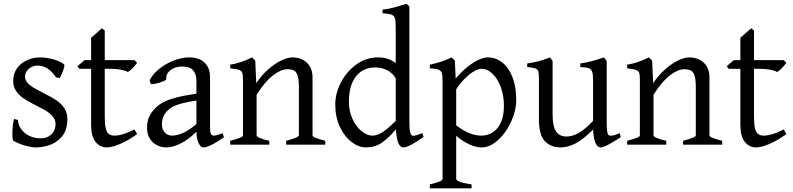

<svg xmlns="http://www.w3.org/2000/svg" viewBox="-20 -777 4257 1031"><path d="M51.8 -21Q49.3 -22 47.9 -32.2Q46.4 -42.5 46.4 -57.6Q46.4 -79.1 48.8 -102.5Q51.3 -126 55.2 -138.2L76.2 -132.8Q77.6 -106 94 -83.3Q110.4 -60.5 137.7 -47.4Q165 -34.2 198.2 -34.2Q233.4 -34.2 255.9 -55.4Q278.3 -76.7 278.3 -110.8Q278.3 -132.3 264.9 -149.4Q251.5 -166.5 231.7 -179Q211.9 -191.4 177.2 -209L157.2 -219.2Q124.5 -235.8 102.1 -252Q79.6 -268.1 65.2 -290.3Q50.8 -312.5 50.8 -341.8Q50.8 -380.9 71 -409.7Q91.3 -438.5 124.8 -453.6Q158.2 -468.8 195.8 -468.8Q228.5 -468.8 266.8 -458.3Q305.2 -447.8 324.2 -431.2Q325.7 -429.7 325.7 -425.8Q325.7 -414.1 315.9 -389.6Q306.2 -365.2 299.8 -357.9L280.8 -361.8Q258.8 -394.5 233.9 -409.7Q209 -424.8 183.1 -424.8Q162.6 -424.8 147 -416Q131.3 -407.2 122.8 -393.6Q114.3 -379.9 114.3 -366.2Q114.3 -348.6 126 -334.5Q137.7 -320.3 155.3 -309.3Q172.9 -298.3 203.6 -282.7L222.2 -272.9Q259.8 -253.9 283.9 -237.5Q308.1 -221.2 325 -196.5Q341.8 -171.9 341.8 -138.2Q341.8 -75.7 310.8 -41.7Q279.8 -7.8 241.9 3.4Q204.1 14.6 173.8 14.6Q149.4 14.6 116.2 5.4Q83 -3.9 51.8 -21Z M469.2 -107.9V-407.7H406.2L396 -421.4L434.1 -454.1H469.2V-574.2L527.3 -625L542.5 -612.8V-454.1H702.1L716.3 -439.9Q706.5 -425.8 691.4 -410.4Q676.3 -395 667 -390.6Q632.8 -407.7 567.9 -407.7H542.5V-149.9Q542.5 -110.4 547.6 -88.6Q552.7 -66.9 564 -57.9Q575.2 -48.8 595.2 -48.8Q637.2 -48.8 702.1 -82L716.3 -57.1Q670.4 -23.4 626 -4.4Q581.5 14.6 554.2 14.6Q517.1 14.6 493.2 -14.9Q469.2 -44.4 469.2 -107.9Z M1034.7 -69.8Q993.2 -27.8 950.2 -6.6Q907.2 14.6 873.5 14.6Q848.1 14.6 824.5 3.4Q800.8 -7.8 785.2 -31.5Q769.5 -55.2 769.5 -90.8Q769.5 -125.5 781.2 -150.4Q793 -175.3 813.5 -195.8Q831.5 -213.9 854.2 -226.8Q877 -239.7 920.2 -251.7Q963.4 -263.7 1034.7 -273.9V-342.8Q1034.7 -378.4 1017.1 -399.2Q999.5 -419.9 957.5 -419.9Q935.5 -419.9 915.3 -411.6Q895 -403.3 883.1 -388.2Q871.1 -373 873 -353.5Q873.5 -348.1 859.4 -341.6Q845.2 -335 825.9 -330.1Q806.6 -325.2 795.4 -325.2Q791.5 -325.2 790 -325.7L783.2 -344.7Q797.9 -376.5 832.8 -405.3Q867.7 -434.1 911.6 -451.4Q955.6 -468.8 996.1 -468.8Q1049.3 -468.8 1078.6 -440.7Q1107.9 -412.6 1107.9 -362.3V-86.9Q1107.9 -48.8 1127.4 -48.8Q1143.6 -48.8 1175.3 -62L1182.6 -40Q1142.6 -12.2 1115 1.2Q1087.4 14.6 1073.2 14.6Q1057.1 14.6 1046.4 -8.3Q1035.6 -31.2 1034.7 -69.8ZM1034.7 -237.3Q982.4 -229 951.9 -220.5Q921.4 -211.9 905.5 -202.9Q889.6 -193.8 877.9 -181.6Q849.6 -151.9 849.6 -111.8Q849.6 -87.9 858.6 -74Q867.7 -60.1 879.6 -54.4Q891.6 -48.8 902.3 -48.8Q962.9 -48.8 1034.7 -110.8Z M1516.6 -21Q1552.2 -30.3 1568.6 -37.4Q1585 -44.4 1585 -50.8V-309.1Q1585 -348.6 1578.9 -369.1Q1572.8 -389.6 1559.6 -397.5Q1546.4 -405.3 1522.5 -405.3Q1488.8 -405.3 1445.3 -371.8Q1401.9 -338.4 1357.9 -268.1V-50.8Q1357.9 -43.5 1376.2 -35.6Q1394.5 -27.8 1426.3 -21V0H1216.3V-21Q1252.9 -30.8 1268.8 -37.1Q1284.7 -43.5 1284.7 -50.8V-347.2Q1284.7 -375 1281 -385.7Q1277.3 -396.5 1264.2 -401.4Q1251 -406.2 1216.3 -410.2V-429.7Q1272.9 -438.5 1333.5 -468.8L1350.6 -451.7L1356 -330.1Q1383.3 -371.6 1418.9 -403.3Q1454.6 -435.1 1489.5 -451.9Q1524.4 -468.8 1550.3 -468.8Q1579.6 -468.8 1604 -457Q1628.4 -445.3 1643.3 -421.1Q1658.2 -397 1658.2 -361.8V-50.8Q1658.2 -43.9 1673.3 -37.4Q1688.5 -30.8 1726.6 -21V0H1516.6Z M2106 -82.5Q2064.9 -33.2 2028.3 -9.3Q1991.7 14.6 1944.3 14.6Q1906.7 14.6 1868.7 -13.9Q1830.6 -42.5 1805.4 -95.2Q1780.3 -147.9 1780.3 -216.8Q1780.3 -274.4 1810.1 -333Q1839.8 -391.6 1892.6 -430.2Q1945.3 -468.8 2010.3 -468.8Q2036.1 -468.8 2058.3 -462.4Q2080.6 -456.1 2105 -438V-622.1Q2105 -661.6 2101.3 -676.8Q2097.7 -691.9 2084 -697.8Q2070.3 -703.6 2034.2 -706.1V-725.1Q2068.8 -729.5 2096.2 -736.8Q2123.5 -744.1 2163.1 -756.8L2178.2 -742.2V-124Q2178.2 -91.3 2180.9 -75.2Q2183.6 -59.1 2189.5 -51.8Q2192.4 -47.9 2199.7 -47.9Q2211.9 -47.9 2248 -62L2254.4 -41Q2209.5 -10.7 2184.6 2Q2159.7 14.6 2146 14.6Q2129.4 14.6 2119.4 -8.3Q2109.4 -31.2 2106 -82.5ZM1995.1 -415Q1953.1 -415 1921.1 -394.5Q1889.2 -374 1871.3 -332.8Q1853.5 -291.5 1853.5 -231.9Q1853.5 -179.7 1873 -137.7Q1892.6 -95.7 1921.9 -72.3Q1951.2 -48.8 1979 -48.8Q2000 -48.8 2020.8 -59.6Q2041.5 -70.3 2060.1 -86.2Q2078.6 -102.1 2105 -127.4V-356.4Q2088.9 -384.3 2059.6 -399.7Q2030.3 -415 1995.1 -415Z M2429.7 -47.9V183.1Q2429.7 200.7 2512.2 213.4V234.4H2288.1V213.4Q2322.8 205.1 2339.6 198Q2356.4 190.9 2356.4 183.1V-347.2Q2356.4 -373.5 2352.1 -385.7Q2347.7 -397.9 2333.7 -403.3Q2319.8 -408.7 2288.1 -410.2V-429.7Q2322.3 -437 2349.6 -446Q2377 -455.1 2405.3 -468.8L2422.4 -451.7L2426.8 -355Q2457.5 -392.1 2490 -417.7Q2522.5 -443.4 2550.5 -456.1Q2578.6 -468.8 2598.1 -468.8Q2642.6 -468.8 2677.5 -441.2Q2712.4 -413.6 2732.2 -361.8Q2752 -310.1 2752 -240.2Q2752 -184.1 2724.9 -124.3Q2697.8 -64.5 2654.5 -24.9Q2611.3 14.6 2565.4 14.6Q2536.1 14.6 2499.8 -2Q2463.4 -18.6 2429.7 -47.9ZM2429.7 -297.9V-104Q2470.2 -73.2 2502.7 -61Q2535.2 -48.8 2564.5 -48.8Q2599.6 -48.8 2627.2 -67.1Q2654.8 -85.4 2670.4 -121.3Q2686 -157.2 2686 -208Q2686 -263.2 2669.2 -309.1Q2652.3 -355 2624.5 -381.3Q2596.7 -407.7 2565.4 -407.7Q2551.8 -407.7 2530.5 -397Q2509.3 -386.2 2482.7 -361.6Q2456.1 -336.9 2429.7 -297.9Z M3164.6 -81.1Q3108.9 -25.4 3067.9 -5.4Q3026.9 14.6 2990.2 14.6Q2938 14.6 2906 -18.8Q2874 -52.2 2874 -136.2V-347.2Q2874 -380.9 2870.6 -393.1Q2867.2 -405.3 2855.7 -409.4Q2844.2 -413.6 2811 -417V-436.5Q2845.2 -440.9 2872.8 -448.2Q2900.4 -455.6 2933.6 -468.8L2947.3 -449.7V-163.1Q2947.3 -97.7 2966.1 -70.8Q2984.9 -43.9 3022 -43.9Q3054.2 -43.9 3088.4 -63.5Q3122.6 -83 3164.6 -127.9V-347.2Q3164.6 -377.9 3159.9 -391.6Q3155.3 -405.3 3141.6 -410.4Q3127.9 -415.5 3096.2 -417V-436.5Q3127.4 -440.4 3157.5 -448.5Q3187.5 -456.5 3223.1 -468.8L3237.8 -449.7V-124Q3237.8 -91.8 3240.2 -73.5Q3242.7 -55.2 3249 -50.8Q3252.9 -48.3 3259.8 -48.3Q3276.9 -48.3 3308.1 -62L3313 -40Q3274.9 -15.1 3246.3 -0.2Q3217.8 14.6 3206.1 14.6Q3169.9 14.6 3164.6 -81.1Z M3647.9 -21Q3683.6 -30.3 3700 -37.4Q3716.3 -44.4 3716.3 -50.8V-309.1Q3716.3 -348.6 3710.2 -369.1Q3704.1 -389.6 3690.9 -397.5Q3677.7 -405.3 3653.8 -405.3Q3620.1 -405.3 3576.7 -371.8Q3533.2 -338.4 3489.3 -268.1V-50.8Q3489.3 -43.5 3507.6 -35.6Q3525.9 -27.8 3557.6 -21V0H3347.7V-21Q3384.3 -30.8 3400.1 -37.1Q3416 -43.5 3416 -50.8V-347.2Q3416 -375 3412.4 -385.7Q3408.7 -396.5 3395.5 -401.4Q3382.3 -406.2 3347.7 -410.2V-429.7Q3404.3 -438.5 3464.8 -468.8L3481.9 -451.7L3487.3 -330.1Q3514.6 -371.6 3550.3 -403.3Q3585.9 -435.1 3620.8 -451.9Q3655.8 -468.8 3681.6 -468.8Q3710.9 -468.8 3735.4 -457Q3759.8 -445.3 3774.7 -421.1Q3789.6 -397 3789.6 -361.8V-50.8Q3789.6 -43.9 3804.7 -37.4Q3819.8 -30.8 3857.9 -21V0H3647.9Z M3955.6 -107.9V-407.7H3892.6L3882.3 -421.4L3920.4 -454.1H3955.6V-574.2L4013.7 -625L4028.8 -612.8V-454.1H4188.5L4202.6 -439.9Q4192.9 -425.8 4177.7 -410.4Q4162.6 -395 4153.3 -390.6Q4119.1 -407.7 4054.2 -407.7H4028.8V-149.9Q4028.8 -110.4 4033.9 -88.6Q4039.1 -66.9 4050.3 -57.9Q4061.5 -48.8 4081.5 -48.8Q4123.5 -48.8 4188.5 -82L4202.6 -57.1Q4156.7 -23.4 4112.3 -4.4Q4067.9 14.6 4040.5 14.6Q4003.4 14.6 3979.5 -14.9Q3955.6 -44.4 3955.6 -107.9Z"/></svg>

Font: David Libre
Style: Regular
Weight: 400
Version: Version 1.000